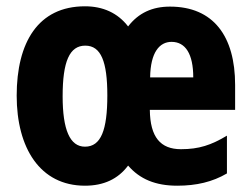

<svg xmlns="http://www.w3.org/2000/svg" viewBox="-20 -580 796 610"><path d="M520 -559C464 -559 420 -539 387 -496C354 -539 307 -560 250 -560C101 -560 33 -445 33 -276C33 -110 107 10 250 10C309 10 355 -11 387 -54C424 -11 474 10 543 10C604 10 655 -2 701 -29V-149C651 -119 612 -106 555 -106C490 -106 457 -144 456 -231H727V-310C727 -465 658 -559 520 -559ZM525 -447C569 -447 594 -409 594 -334H457C458 -414 487 -447 525 -447ZM251 -435C301 -435 321 -384 321 -277C321 -167 301 -114 250 -114C202 -114 179 -168 179 -274C179 -385 201 -435 251 -435Z"/></svg>

Font: Noto Sans Gurmukhi UI ExtraCondensed ExtraBold
Style: Regular
Weight: 800
Width: 2
Designer: Jelle Bosma - Monotype Design Team
Foundry: Monotype Imaging Inc.
Version: Version 2.004